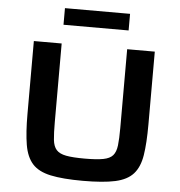

<svg xmlns="http://www.w3.org/2000/svg" viewBox="-58 -926 930 990"><g transform="rotate(5 406.5 -431.5)"><path d="M407 8Q303 8 240 -5.5Q177 -19 145.5 -54Q114 -89 103.5 -151.5Q93 -214 93 -311V-688H237V-280Q237 -224 240.5 -190Q244 -156 260 -138Q276 -120 310.5 -113.5Q345 -107 407 -107Q468 -107 502.5 -113.5Q537 -120 552.5 -138Q568 -156 572 -190Q576 -224 576 -280V-688H719V-311Q719 -214 709 -151.5Q699 -89 667.5 -54Q636 -19 574 -5.5Q512 8 407 8ZM238 -785V-871H575V-785Z"/></g></svg>

Font: Saira Expanded SemiBold
Style: Regular
Weight: 600
Width: 7
Designer: Hector Gatti with collaboration of the Omnibus-Type team
Foundry: Omnibus-Type
Version: Version 1.100; ttfautohint (v1.8.3)